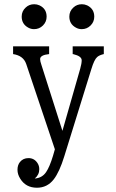

<svg xmlns="http://www.w3.org/2000/svg" viewBox="-20 -756 540 895"><path d="M139.6 -736.3Q152.3 -736.3 164.1 -731Q197.3 -715.3 197.3 -678.2Q197.3 -654.3 180.2 -637.2Q163.1 -620.1 138.7 -620.1Q124 -620.1 111.3 -627.4Q81.1 -644 81.1 -678.7Q81.1 -704.1 100.1 -721.2Q116.2 -736.3 139.6 -736.3ZM361.8 -736.3Q374 -736.3 386.2 -731Q419.4 -714.8 419.4 -678.2Q419.4 -654.3 402.3 -637.2Q385.3 -620.1 360.8 -620.1Q346.2 -620.1 333.5 -627.4Q303.2 -644 303.2 -678.7Q303.2 -704.1 322.3 -721.2Q338.4 -736.3 361.8 -736.3ZM41 -540H209V-503.9Q167 -499.5 167 -480.5Q167 -470.7 172.9 -454.1L271 -146L354 -436Q360.8 -460 360.8 -475.1Q360.8 -494.1 322.3 -503.4L318.8 -503.9V-540H463.9V-503.9Q442.9 -499 433.1 -490.2Q419.4 -478.5 406.2 -435.1L279.8 -27.8Q257.3 45.4 230.5 80.1Q200.2 119.1 152.3 119.1Q100.1 119.1 74.2 76.7Q61.5 56.6 61.5 35.6Q61.5 13.2 73.2 -1Q87.9 -19 112.8 -19Q139.2 -19 154.3 3.4Q163.1 16.6 163.1 32.7Q163.1 58.6 142.1 76.2Q176.3 73.7 194.8 46.4Q211.4 22 227.1 -29.8L235.8 -60.1L102.1 -458Q88.9 -496.6 41 -503.9Z"/></svg>

Font: BIZ UDMincho
Style: Regular
Weight: 400
Monospace: yes
Designer: TypeBank Co., Ltd.
Foundry: Morisawa Inc.
Version: Version 1.06